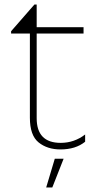

<svg xmlns="http://www.w3.org/2000/svg" viewBox="-20 -650 435 848"><path d="M356 -24Q314 10 247 10Q189 10 150.5 -21Q112 -52 112 -130V-502H29V-512L132 -630H142V-530H349V-502H142V-128Q142 -19 248 -19Q308 -19 356 -56ZM261 51 211 178H184L222 51Z"/></svg>

Font: Roundo ExtraLight
Style: Regular
Weight: 250
Designer: Namrata Goyal (Gurmukhi), Shiva Nallaperumal (Latin)
Foundry: Indian Type Foundry
Version: Version 1.000;PS 1.0;hotconv 1.0.88;makeotf.lib2.5.647800